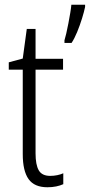

<svg xmlns="http://www.w3.org/2000/svg" viewBox="-20 -780 379 810"><path d="M192 -38Q207 -38 221.5 -41Q236 -44 247 -49V-3Q234 3 217 6.5Q200 10 180 10Q125 10 100.5 -24.5Q76 -59 76 -130V-486H17V-517L76 -533L93 -658H130V-532H246V-486H130V-133Q130 -85 143.5 -61.5Q157 -38 192 -38ZM339 -751Q335 -731 326 -702Q317 -673 305.5 -645Q294 -617 282 -599H252V-610Q255 -619 259.5 -638.5Q264 -658 268.5 -681.5Q273 -705 276.5 -726Q280 -747 281 -760H339Z"/></svg>

Font: Noto Sans Gurmukhi UI Condensed Light
Style: Regular
Weight: 300
Width: 3
Designer: Jelle Bosma - Monotype Design Team
Foundry: Monotype Imaging Inc.
Version: Version 2.004; ttfautohint (v1.8.4.7-5d5b)